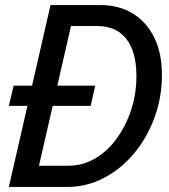

<svg xmlns="http://www.w3.org/2000/svg" viewBox="-20 -740 670 760"><path d="M15 -321 34 -401H357L339 -321ZM78 0 97 -84H250Q307 -84 356 -112.5Q405 -141 441.5 -191Q478 -241 499 -304.5Q520 -368 520 -439Q520 -502 502.5 -546Q485 -590 450.5 -613.5Q416 -637 363 -637H223L238 -720H376Q452 -720 506.5 -686Q561 -652 591 -590.5Q621 -529 621 -444Q621 -355 591.5 -274.5Q562 -194 510.5 -132.5Q459 -71 391 -35.5Q323 0 246 0ZM15 0 180 -720H280L115 0Z"/></svg>

Font: Instrument Sans SemiCondensed Medium
Style: Italic
Weight: 500
Width: 4
Italic angle: -13°
Designer: Rodrigo Fuenzalida
Foundry: fragTYPE
Version: Version 1.000;gftools[0.9.28]